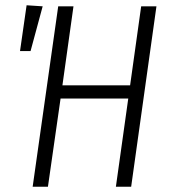

<svg xmlns="http://www.w3.org/2000/svg" viewBox="-20 -709 642 729"><path d="M162 0H104L201 -685H259L217 -385H474L516 -685H574L478 0H420L467 -335H210ZM81 -689 142 -685 96 -515H56Z"/></svg>

Font: Fira Sans Extra Condensed Light
Style: Italic
Weight: 300
Width: 3
Italic angle: -8°
Designer: Carrois Corporate & Edenspiekermann AG
Foundry: Carrois Corporate GbR & Edenspiekermann AG
Version: Version 4.203